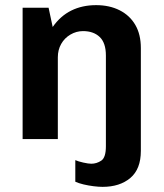

<svg xmlns="http://www.w3.org/2000/svg" viewBox="-20 -541 637 747"><path d="M379 186Q364 186 344 183.5Q324 181 305 176.5Q286 172 273 166V82Q284 87 304 91.5Q324 96 335 96Q356 96 374 84Q392 72 392 28V-325Q392 -374 368 -397Q344 -420 303 -420Q277 -420 254 -406.5Q231 -393 218 -370Q205 -347 205 -318V0H68V-511H169L185 -436Q215 -479 257.5 -500Q300 -521 354 -521Q406 -521 445.5 -501Q485 -481 506.5 -444Q528 -407 528 -354V46Q528 117 487 151.5Q446 186 379 186Z"/></svg>

Font: Chivo SemiBold
Style: Regular
Weight: 600
Designer: Hector Gatti
Foundry: Omnibus-Type
Version: Version 2.002